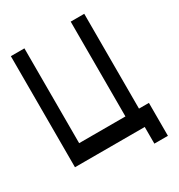

<svg xmlns="http://www.w3.org/2000/svg" viewBox="-215 -968 1144 1228"><g transform="rotate(-30 356.5 -354.5)"><path d="M564 117.7V-5.4H48.8V-825.7H148.9V-125.5H490.7V-825.7H590.8V-125.5H664.1V117.7Z"/></g></svg>

Font: Gap Sans
Style: Black
Weight: 400
Designer: Alexandre Liziard and Etienne Ozeray
Foundry: Interstices.io
Version: Version 1.6.1 - December 3. 2014